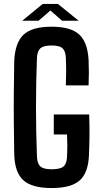

<svg xmlns="http://www.w3.org/2000/svg" viewBox="-20 -943 502 971"><path d="M241 8Q142 8 98.5 -31Q55 -70 52 -161Q51 -234 50 -316Q49 -398 50 -480Q51 -562 52 -634Q56 -727 99 -767.5Q142 -808 241 -808Q337 -808 380 -769Q423 -730 428 -640Q431 -575 428 -511H313Q316 -582 313 -652Q311 -686 295.5 -699.5Q280 -713 241 -713Q201 -713 185 -699.5Q169 -686 167 -652Q162 -523 162 -400Q162 -277 167 -149Q169 -114 185 -100.5Q201 -87 241 -87Q284 -87 300.5 -100.5Q317 -114 319 -149Q322 -206 319 -263H252V-364H431Q433 -310 432.5 -258.5Q432 -207 430 -161Q427 -70 383.5 -31Q340 8 241 8ZM92 -838 196 -923H273L378 -838H294L235 -890L175 -838Z"/></svg>

Font: Big Shoulders Text
Style: Bold
Weight: 700
Designer: Patric King
Foundry: XO Type Co
Version: Version 1.000; ttfautohint (v1.8.2)